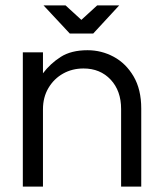

<svg xmlns="http://www.w3.org/2000/svg" viewBox="-20 -695 606 715"><path d="M65 0V-500H140V-422Q167 -458 206 -483Q245 -508 306 -508Q358 -508 403.5 -483.5Q449 -459 477.5 -410.5Q506 -362 506 -291V0H431V-289Q431 -357 392 -398.5Q353 -440 291 -440Q249 -440 215 -421Q181 -402 160.5 -367.5Q140 -333 140 -288V0ZM240 -570 142 -675H224L283 -621L342 -675H424L327 -570Z"/></svg>

Font: Questrial
Style: Regular
Weight: 400
Designer: Joe Prince, Laura Meseguer
Foundry: Joe Prince, Laura Meseguer
Version: Version 2.000; ttfautohint (v1.8.3)